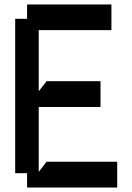

<svg xmlns="http://www.w3.org/2000/svg" viewBox="-20 -835 589 859"><path d="M153.3 -66.4 188.5 -111.3H504.4V3.9H101.1V-60.1H47.9V-751H101.1V-814.9H478.5V-700.2H153.3V-426.8L188.5 -471.7H429.7V-356.4H153.3Z"/></svg>

Font: Gap Sans
Style: Bold
Weight: 400
Designer: Alexandre Liziard and Etienne Ozeray
Foundry: Interstices.io
Version: Version 1.610